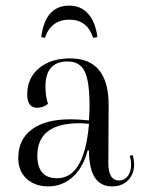

<svg xmlns="http://www.w3.org/2000/svg" viewBox="-20 -652 510 684"><path d="M227 -632Q268 -632 294 -603Q320 -574 327 -520L312 -517Q291 -582 227 -582Q162 -582 140 -517L127 -520Q141 -632 227 -632ZM152 12Q104 12 74.5 -15.5Q45 -43 45 -89Q45 -155 93.5 -191Q142 -227 231 -227Q261 -227 297 -223Q299 -255 299 -274Q299 -363 281.5 -398Q264 -433 221 -433Q142 -433 142 -344Q142 -309 151 -282Q133 -268 112 -268Q77 -268 77 -316Q77 -374 119 -409Q161 -444 230 -444Q367 -444 367 -278L366 -70Q366 -9 405 -9Q423 -9 435 -24.5Q447 -40 447 -65Q447 -82 442 -97L453 -99Q458 -77 458 -68Q458 -32 436.5 -10Q415 12 379 12Q297 12 297 -116H292Q277 -56 239.5 -22Q202 12 152 12ZM113 -98Q113 -17 183 -17Q281 -17 297 -211Q275 -213 264 -213Q113 -213 113 -98Z"/></svg>

Font: Arapey Regular-Display
Style: Regular
Weight: 400
Designer: Eduardo Rodriguez Tunni
Foundry: Eduardo Rodriguez Tunni
Version: Version 4.000